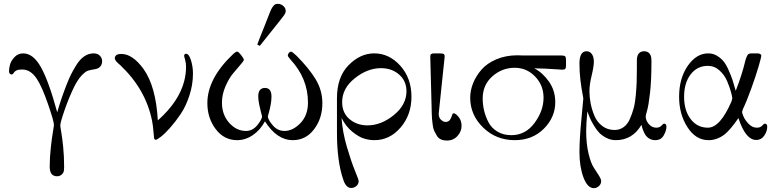

<svg xmlns="http://www.w3.org/2000/svg" viewBox="-20 -719 4016 1000"><path d="M27 -348Q27 -364 32.5 -383.5Q38 -403 56 -422Q74 -441 101 -441Q153 -441 193.5 -368.5Q234 -296 278 -134Q298 -205 328 -281Q340 -311 349 -329.5Q358 -348 376.5 -378.5Q395 -409 418 -425Q441 -441 468 -441Q489 -441 500.5 -428.5Q512 -416 512 -400Q512 -376 492 -364Q485 -360 468.5 -357.5Q452 -355 438.5 -351Q425 -347 404 -324.5Q383 -302 363 -260Q338 -208 316 -144.5Q294 -81 294 -66Q294 -59 299 -31Q304 -3 309 46Q314 95 314 151Q314 163 313 169Q311 182 301 190.5Q291 199 277 199Q239 199 239 150V145Q239 102 244.5 51Q250 0 256 -34L261 -67Q261 -88 229.5 -178.5Q198 -269 172 -308Q140 -357 96 -357Q76 -357 66.5 -352.5Q57 -348 52.5 -341Q48 -334 46 -333Q40 -329 33.5 -333.5Q27 -338 27 -348Z M578 -415Q578 -438 612 -438Q671 -438 728 -359Q792 -269 802 -92Q949 -222 949 -372Q949 -391 944 -408Q939 -425 939 -427Q939 -439 949 -439Q964 -439 974.5 -405.5Q985 -372 985 -336Q985 -278 966.5 -221.5Q948 -165 921 -125Q894 -85 866 -53.5Q838 -22 817.5 -6.5Q797 9 792 9Q784 9 782.5 0Q781 -9 779 -36.5Q777 -64 772 -90Q739 -254 607 -379L605 -381Q602 -383 599 -386Q596 -389 592 -392.5Q588 -396 585 -400Q582 -404 580 -408Q578 -412 578 -415Z M1060 -182Q1060 -311 1196 -439Q1208 -450 1215 -450H1216Q1222 -450 1236 -432Q1250 -414 1250 -407Q1250 -402 1232 -381.5Q1214 -361 1193 -335.5Q1172 -310 1154 -268.5Q1136 -227 1136 -184Q1136 -122 1173.5 -79.5Q1211 -37 1261 -37Q1296 -37 1320.5 -67.5Q1345 -98 1345 -113Q1345 -114 1340 -132Q1335 -150 1330 -174.5Q1325 -199 1325 -217Q1325 -261 1360 -261Q1394 -261 1394 -216Q1394 -196 1389.5 -172Q1385 -148 1380 -131.5Q1375 -115 1375 -113Q1375 -97 1400 -67Q1425 -37 1462 -37Q1505 -37 1544.5 -77.5Q1584 -118 1584 -185Q1584 -311 1492 -410Q1478 -426 1479 -431Q1480 -438 1485 -444Q1490 -450 1496 -450Q1502 -450 1524 -429Q1588 -365 1623.5 -307Q1659 -249 1659 -181Q1659 -103 1616 -46Q1573 11 1505 11Q1422 11 1360 -87Q1335 -41 1296.5 -15Q1258 11 1215 11Q1147 11 1103.5 -46.5Q1060 -104 1060 -182ZM1320 -487Q1322 -492 1324 -497.5Q1326 -503 1330.5 -515Q1335 -527 1341 -541.5Q1347 -556 1359 -586.5Q1371 -617 1385 -653Q1399 -690 1415 -697Q1421 -699 1428 -699Q1443 -699 1455.5 -688Q1468 -677 1468 -662V-661Q1468 -652 1460.5 -641Q1453 -630 1400 -564Q1361 -515 1333 -480Z M1735 -28V-207Q1735 -318 1795.5 -379.5Q1856 -441 1929 -441Q2007 -441 2065 -376.5Q2123 -312 2123 -215Q2123 -121 2066.5 -55Q2010 11 1930 11Q1904 11 1877 3Q1850 -5 1815.5 -32.5Q1781 -60 1759 -105Q1764 -31 1786.5 45.5Q1809 122 1828.5 169.5Q1848 217 1848 224Q1848 240 1836 250Q1824 260 1809 260Q1782 260 1768 217Q1735 122 1735 -28ZM1762 -187Q1762 -131 1800.5 -98.5Q1839 -66 1894 -66Q1965 -66 2031 -119.5Q2097 -173 2097 -244Q2097 -297 2059 -330.5Q2021 -364 1964 -364Q1894 -364 1828 -311.5Q1762 -259 1762 -187Z M2221 -422Q2221 -434 2225.5 -437.5Q2230 -441 2242 -441H2269Q2285 -441 2290.5 -438Q2296 -435 2296 -424Q2296 -419 2280.5 -276.5Q2265 -134 2265 -127Q2265 -106 2277 -95Q2289 -84 2300 -84Q2316 -84 2323.5 -95Q2331 -106 2334 -117.5Q2337 -129 2343 -129Q2353 -129 2368.5 -110Q2384 -91 2384 -64Q2384 -34 2362.5 -10.5Q2341 13 2308 13Q2290 13 2276.5 7Q2263 1 2255 -12.5Q2247 -26 2241.5 -37.5Q2236 -49 2233.5 -70Q2231 -91 2230 -101Q2229 -111 2228.5 -133.5Q2228 -156 2228 -159Z M2429 -210Q2429 -248 2444 -285.5Q2459 -323 2487.5 -356Q2516 -389 2565 -410Q2614 -431 2675 -431Q2680 -431 2690 -430.5Q2700 -430 2706 -430H2905Q2920 -430 2924 -425Q2928 -420 2928 -404V-378Q2928 -365 2924 -360.5Q2920 -356 2908 -356Q2906 -356 2879 -358Q2852 -360 2818.5 -361.5Q2785 -363 2768 -363H2763Q2807 -340 2839.5 -293.5Q2872 -247 2872 -187Q2872 -108 2812.5 -48.5Q2753 11 2661 11Q2564 11 2496.5 -54.5Q2429 -120 2429 -210ZM2494 -206Q2494 -175 2501 -144.5Q2508 -114 2523.5 -83.5Q2539 -53 2570 -34Q2601 -15 2643 -15Q2717 -15 2764 -78.5Q2811 -142 2811 -210Q2811 -275 2767 -320.5Q2723 -366 2661 -366Q2595 -366 2544.5 -321.5Q2494 -277 2494 -206Z M2998 73Q2998 7 3008 -97Q3018 -201 3018 -205Q3018 -210 3013 -235.5Q3008 -261 3003 -302.5Q2998 -344 2998 -388Q2998 -452 3035 -452Q3052 -452 3062.5 -437.5Q3073 -423 3073 -398Q3073 -373 3061.5 -325.5Q3050 -278 3050 -244Q3050 -214 3056 -182Q3062 -150 3075.5 -117Q3089 -84 3116.5 -63Q3144 -42 3181 -42Q3207 -42 3227.5 -56.5Q3248 -71 3260 -98Q3272 -125 3280 -154Q3288 -183 3291.5 -223.5Q3295 -264 3296 -293Q3297 -322 3297 -360V-398Q3295 -452 3335 -452Q3361 -452 3370 -427Q3373 -418 3373 -402Q3373 -300 3365.5 -235Q3358 -170 3350.5 -144Q3343 -118 3343 -112Q3343 -92 3359 -73Q3375 -54 3398 -54Q3416 -54 3425 -64.5Q3434 -75 3439 -75Q3451 -75 3451 -59Q3451 -39 3437 -14Q3423 11 3393 11Q3373 11 3358 0.5Q3343 -10 3335 -28Q3327 -46 3325 -53.5Q3323 -61 3321 -69Q3274 11 3187 11Q3161 11 3138 -1Q3115 -13 3101 -27.5Q3087 -42 3072.5 -66.5Q3058 -91 3052.5 -104.5Q3047 -118 3039 -139Q3033 -71 3033 -37Q3033 29 3045 79.5Q3057 130 3072 153Q3087 176 3099 195Q3111 214 3111 224Q3111 240 3099 250.5Q3087 261 3073 261Q3040 261 3019 205.5Q2998 150 2998 73Z M3517 -215Q3517 -311 3562 -376Q3607 -441 3669 -441Q3694 -441 3714.5 -428.5Q3735 -416 3748.5 -399.5Q3762 -383 3775 -353.5Q3788 -324 3795 -303Q3802 -282 3812 -246Q3829 -290 3841.5 -329.5Q3854 -369 3858 -387.5Q3862 -406 3867.5 -420Q3873 -434 3878.5 -437.5Q3884 -441 3895 -441H3923Q3945 -441 3945 -428Q3945 -421 3931.5 -374.5Q3918 -328 3894 -261Q3870 -194 3849 -150Q3845 -138 3845 -136Q3845 -130 3852.5 -112Q3860 -94 3879 -74Q3898 -54 3922 -54Q3940 -54 3949.5 -64.5Q3959 -75 3963 -75Q3976 -75 3976 -59Q3976 -35 3960.5 -12.5Q3945 10 3919 10Q3863 10 3826 -104Q3784 -43 3754 -19Q3715 11 3670 11Q3604 11 3560.5 -56.5Q3517 -124 3517 -215ZM3543 -215Q3543 -144 3577 -99Q3611 -54 3667 -54Q3731 -54 3790 -191Q3794 -203 3794 -206Q3794 -215 3787.5 -239Q3781 -263 3767.5 -295.5Q3754 -328 3727.5 -352Q3701 -376 3667 -376Q3611 -376 3577 -331.5Q3543 -287 3543 -215Z"/></svg>

Font: CMU Serif
Style: Roman
Weight: 500
Version: Version 0.7.0